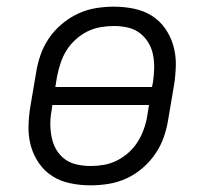

<svg xmlns="http://www.w3.org/2000/svg" viewBox="-20 -548 640 576"><path d="M252 8Q221 8 191.5 2Q162 -4 138 -19Q114 -34 97.5 -57.5Q81 -81 73 -109Q65 -137 65.5 -167Q66 -197 71 -228L88 -328Q92 -355 101 -381.5Q110 -408 126 -432Q142 -456 165 -475.5Q188 -495 214 -507Q240 -519 267 -523.5Q294 -528 321 -528Q352 -528 381.5 -522Q411 -516 435 -501Q459 -486 475.5 -462.5Q492 -439 500 -411Q508 -383 507.5 -353Q507 -323 502 -292L485 -192Q481 -165 472 -138.5Q463 -112 447 -88Q431 -64 408.5 -44.5Q386 -25 360 -13Q334 -1 306.5 3.5Q279 8 252 8ZM146 -287H436L439 -302Q442 -323 442.5 -343.5Q443 -364 439 -384Q435 -404 424.5 -421Q414 -438 398.5 -449.5Q383 -461 363 -465.5Q343 -470 322 -470Q302 -470 281.5 -466.5Q261 -463 242 -453.5Q223 -444 206.5 -429Q190 -414 179 -396Q168 -378 161.5 -358Q155 -338 151 -318ZM252 -50Q272 -50 292 -53.5Q312 -57 331 -66.5Q350 -76 366.5 -91Q383 -106 394 -124Q405 -142 412 -162Q419 -182 422 -202L427 -233H137L135 -218Q131 -197 131 -176.5Q131 -156 135 -136Q139 -116 149 -99Q159 -82 174.5 -70.5Q190 -59 210.5 -54.5Q231 -50 252 -50Z"/></svg>

Font: Iosevka HT Light Extended
Style: Italic
Weight: 300
Width: 7
Italic angle: -9°
Monospace: yes
Designer: Belleve Invis
Foundry: Belleve Invis
Version: Version 32.3.0; ttfautohint (v1.8.4)